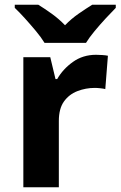

<svg xmlns="http://www.w3.org/2000/svg" viewBox="-20 -786 506 806"><path d="M383 -556Q394 -556 409 -555Q424 -554 433 -552L422 -412Q415 -414 401.5 -415.5Q388 -417 378 -417Q340 -417 305 -403.5Q270 -390 248.5 -360Q227 -330 227 -278V0H78V-546H191L213 -454H220Q244 -496 286 -526Q328 -556 383 -556ZM167 -606Q153 -629 130.5 -656Q108 -683 84.5 -709Q61 -735 42 -753V-766H141Q167 -750 197 -728.5Q227 -707 253 -680Q279 -707 310 -728.5Q341 -750 367 -766H466V-753Q448 -735 424 -709Q400 -683 377.5 -656Q355 -629 341 -606Z"/></svg>

Font: Noto Sans Cham
Style: Regular
Weight: 400
Designer: Monotype Design Team
Foundry: Monotype Imaging Inc.
Version: Version 2.002